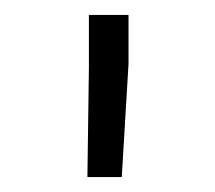

<svg xmlns="http://www.w3.org/2000/svg" viewBox="-20 -763 288 257"><path d="M97 -526 99 -673V-743H152V-677L143 -526Z"/></svg>

Font: Freesentation 3 Light
Style: Regular
Weight: 300
Designer: glyphs from Roboto by Christian Robertson / Hangul glyphs from Noto Sans CJK(Source Han Sans) by Jang Soo-young and Kang
Foundry: PT&
Version: Version 2.001